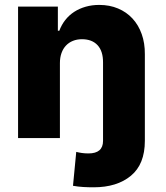

<svg xmlns="http://www.w3.org/2000/svg" viewBox="-20 -573 687 797"><path d="M55 0V-545.5H220.2V-445.3H226.2Q235.4 -470.2 251.1 -490.1Q266.7 -509.9 288 -523.8Q309.3 -537.6 335.6 -545.1Q361.9 -552.6 392 -552.6Q435 -552.6 470 -537.8Q505 -523.1 529.8 -496.3Q554.7 -469.5 568.2 -431.6Q581.7 -393.8 581.3 -347.7V11.7Q581.3 108.7 523.4 156.6Q465.6 204.5 368.6 204.5Q346.9 204.5 325.8 203.3Q304.7 202.1 283 198.2L296.5 57.5Q307.9 60.4 320.1 62.1Q332.4 63.9 347.3 63.9Q407.7 63.9 407.7 11.7V-313.6Q408 -360.4 385.1 -385.3Q362.2 -410.2 320.3 -410.2Q299.7 -410.2 282.8 -403.4Q266 -396.7 253.9 -383.9Q241.8 -371.1 235.3 -352.8Q228.7 -334.5 228.7 -311.1V0Z"/></svg>

Font: Inter P Extra Bold
Style: Regular
Weight: 800
Designer: Rasmus Andersson
Foundry: rsms
Version: Version 3.018;git-588b23468